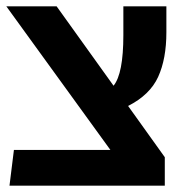

<svg xmlns="http://www.w3.org/2000/svg" viewBox="-25 -587 603 607"><path d="M501 -485Q501 -401 475 -344Q449 -287 380 -252L496 -90V0H5L19 -113H324L-5 -567H154L334 -316Q365 -354 365 -476V-567H501Z"/></svg>

Font: FiraGO SemiBold
Style: Regular
Weight: 600
Designer: bBox Type
Foundry: bBox Type GmbH
Version: Version 1.001;PS 001.001;hotconv 1.0.88;makeotf.lib2.5.64775